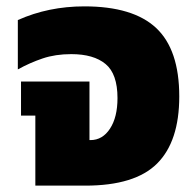

<svg xmlns="http://www.w3.org/2000/svg" viewBox="-20 -583 614 603"><path d="M91 -220H46V-327H261V-143H264Q302 -143 325.5 -179Q349 -215 349 -275Q349 -351 311.5 -382Q274 -413 204 -413Q154 -413 114 -399.5Q74 -386 36 -365V-520Q132 -563 245 -563Q398 -563 470.5 -495Q543 -427 543 -280Q543 -139 473.5 -69.5Q404 0 248 0H91Z"/></svg>

Font: Noto Sans Thai Black
Style: Regular
Weight: 900
Designer: Monotype Design Team
Foundry: Monotype Imaging Inc.
Version: Version 1.000